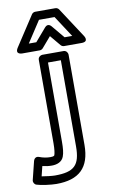

<svg xmlns="http://www.w3.org/2000/svg" viewBox="-211 -845 663 1118"><g transform="rotate(-10 120.0 -286.5)"><path d="M179 22C179 134 142.5 168 29 168C12.9 168 -24.5 163.7 -48.6 159.4L-34.2 101C-13.9 106 2.7 108 22 108C51.5 108 81.2 97.6 92.3 68.4C100.5 47.2 103 19.3 103 -18V-487H179ZM229 22V-512C229 -522.7 219.1 -537 204 -537H78C67.3 -537 53 -527.1 53 -512V-18C53 16.7 49.5 40.4 45.7 50.6C44.8 52.7 43.1 58 22 58C-0.2 58 -21.7 54 -42.9 45.7C-63.7 37.6 -73.8 53.2 -76.3 63L-103.3 172C-106.3 184.3 -99.2 197.6 -86.9 201.7C-61.2 210.3 -2.2 218 29 218C163 218 229 157.1 229 22ZM223.7 -615 160.2 -691C155.4 -696.8 139.4 -711.5 122 -691.3L56.5 -615H12.2L94.5 -741H186.5L268.8 -615ZM192.8 -574C197.3 -568.6 204.6 -565 212 -565H315C363.3 -565 335.9 -603.7 335.9 -603.7L220.9 -779.7C216.6 -786.3 208.5 -791 200 -791H81C73.1 -791 64.7 -786.8 60.1 -779.7L-54.9 -603.7C-81.4 -563.2 -34 -565 -34 -565H68C74.8 -565 82.2 -568.2 87 -573.7L140.7 -636.3Z"/></g></svg>

Font: Fog Sans
Style: Outline
Weight: 700
Foundry: Intel Corporation
Version: Version 1.00